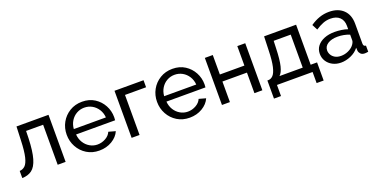

<svg xmlns="http://www.w3.org/2000/svg" viewBox="-20 -1205 3944 2001"><g transform="rotate(-20 1952.5 -204.0)"><path d="M25 4V-75Q59 -76 85 -100Q111 -124 126.5 -188Q142 -252 146 -371L152 -522H507V0H419V-444H230L228 -363Q223 -221 199.5 -141Q176 -61 132.5 -29Q89 3 25 4Z M880 10Q802 10 742 -27Q682 -64 648 -126Q614 -188 614 -261Q614 -335 648 -396Q682 -457 742.5 -494Q803 -531 881 -531Q960 -531 1018.5 -493.5Q1077 -456 1109.5 -395.5Q1142 -335 1142 -265Q1142 -243 1140 -231H707Q711 -180 735.5 -140.5Q760 -101 799 -78.5Q838 -56 883 -56Q931 -56 973.5 -80Q1016 -104 1032 -143L1108 -122Q1083 -64 1021 -27Q959 10 880 10ZM704 -292H1060Q1056 -343 1031 -382Q1006 -421 967 -443Q928 -465 881 -465Q835 -465 796 -443Q757 -421 732.5 -382Q708 -343 704 -292Z M1239 0V-522H1561V-444H1327V0Z M1882 10Q1804 10 1744 -27Q1684 -64 1650 -126Q1616 -188 1616 -261Q1616 -335 1650 -396Q1684 -457 1744.5 -494Q1805 -531 1883 -531Q1962 -531 2020.5 -493.5Q2079 -456 2111.5 -395.5Q2144 -335 2144 -265Q2144 -243 2142 -231H1709Q1713 -180 1737.5 -140.5Q1762 -101 1801 -78.5Q1840 -56 1885 -56Q1933 -56 1975.5 -80Q2018 -104 2034 -143L2110 -122Q2085 -64 2023 -27Q1961 10 1882 10ZM1706 -292H2062Q2058 -343 2033 -382Q2008 -421 1969 -443Q1930 -465 1883 -465Q1837 -465 1798 -443Q1759 -421 1734.5 -382Q1710 -343 1706 -292Z M2241 0V-522H2329V-306H2601V-522H2689V0H2601V-228H2329V0Z M2773 123V-78H2784Q2813 -78 2836.5 -102.5Q2860 -127 2875 -190.5Q2890 -254 2893 -371L2898 -522H3253V-78H3324V123H3246V0H2851V123ZM2907 -78H3165V-444H2976L2973 -363Q2969 -235 2952.5 -169Q2936 -103 2907 -78Z M3381 -151Q3381 -201 3409.5 -237.5Q3438 -274 3488 -294Q3538 -314 3604 -314Q3639 -314 3678 -308.5Q3717 -303 3747 -292V-330Q3747 -390 3711 -424.5Q3675 -459 3609 -459Q3566 -459 3526.5 -443.5Q3487 -428 3443 -399L3411 -461Q3462 -496 3513 -513.5Q3564 -531 3619 -531Q3719 -531 3777 -475.5Q3835 -420 3835 -321V-100Q3835 -69 3863 -68V0Q3850 2 3840.5 3Q3831 4 3825 4Q3794 4 3778.5 -13Q3763 -30 3761 -49L3759 -82Q3725 -38 3670 -14Q3615 10 3561 10Q3509 10 3468 -11.5Q3427 -33 3404 -69.5Q3381 -106 3381 -151ZM3721 -114Q3733 -128 3740 -142.5Q3747 -157 3747 -167V-232Q3683 -257 3615 -257Q3548 -257 3506.5 -230.5Q3465 -204 3465 -158Q3465 -133 3478.5 -109.5Q3492 -86 3518.5 -71Q3545 -56 3584 -56Q3625 -56 3662 -72.5Q3699 -89 3721 -114Z"/></g></svg>

Font: Raleway Medium
Style: Regular
Weight: 500
Designer: Matt McInerney, Pablo Impallari, Rodrigo Fuenzalida
Foundry: Matt McInerney, Pablo Impallari, Rodrigo Fuenzalida
Version: Version 4.026